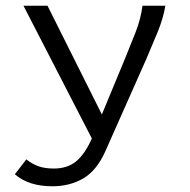

<svg xmlns="http://www.w3.org/2000/svg" viewBox="-20 -477 665 671"><path d="M163 174Q80 174 32 132L72 80Q92 96 114.5 104Q137 112 168 112Q216 112 246.5 86.5Q277 61 301 7L62 -457H146L336 -77L418 -275Q437 -321 454.5 -366Q472 -411 478 -457H558Q550 -411 530.5 -364Q511 -317 491 -270L348 52Q318 119 271 146.5Q224 174 163 174Z"/></svg>

Font: Inconsolata Expanded Thin
Style: Regular
Weight: 100
Width: 7
Monospace: yes
Designer: Raph Levien, Cyreal, Brenton Simpson
Foundry: Raph Levien, Cyreal, Google
Version: Version 3.100; ttfautohint (v1.8.4.7-5d5b)